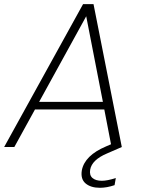

<svg xmlns="http://www.w3.org/2000/svg" viewBox="-38 -706 685 922"><path d="M360.8 -686H411.1L546.9 0L476.1 30.8Q403.3 61.5 395 108.9Q390.6 135.3 406 148.7Q421.4 162.1 451.2 162.1Q477.5 162.1 518.1 148.9L512.2 183.1Q475.1 195.8 441.9 195.8Q397.9 195.8 373 174.8Q348.1 153.8 355 111.8Q368.7 40.5 471.2 -2.9L495.1 -13.2L462.9 -180.2H129.9L30.8 0H-18.1ZM456.1 -216.8 376 -627.9 149.9 -216.8Z"/></svg>

Font: SVN-Poppins ExtraLight
Style: Italic
Weight: 200
Italic angle: -10°
Designer: Ninad Kale (Devanagari), Jonny Pinhorn (Latin)
Foundry: Indian Type Foundry
Version: Version 3.002 2017